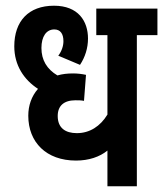

<svg xmlns="http://www.w3.org/2000/svg" viewBox="-20 -652 571 672"><path d="M531 -529V-622H317V-529H356V-251C331 -210 294 -186 249 -186C209 -186 182 -204 182 -246C182 -282 204 -301 244 -301C255 -301 264 -301 274 -299L281 -390C267 -393 252 -395 236 -395C216 -395 198 -393 181 -388C144 -410 125 -442 125 -484C125 -524 142 -549 170 -549C191 -549 202 -534 202 -508C202 -491 196 -473 184 -457L260 -425C278 -452 288 -484 288 -517C288 -578 254 -632 169 -632C80 -632 30 -578 30 -490C30 -423 64 -373 113 -341C90 -315 79 -282 79 -247C79 -154 142 -90 246 -90C291 -90 329 -103 356 -125V0H459V-529Z"/></svg>

Font: Noto Sans Devanagari ExtraCondensed SemiBold
Style: Regular
Weight: 600
Width: 2
Designer: Jelle Bosma - Monotype Design Team
Foundry: Monotype Imaging Inc.
Version: Version 2.004